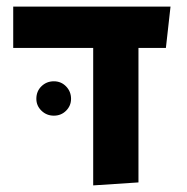

<svg xmlns="http://www.w3.org/2000/svg" viewBox="-20 -556 566 581"><path d="M262 -411H20V-536H496L482 -411H399V-4L262 5ZM90 -257Q90 -280 105.5 -295Q121 -310 143 -310Q165 -310 180 -294.5Q195 -279 195 -257Q195 -236 180 -221Q165 -206 143 -206Q121 -206 105.5 -221Q90 -236 90 -257Z"/></svg>

Font: Secular One
Style: Regular
Weight: 400
Designer: Michal Sahar
Foundry: Hagilda
Version: Version 1.000